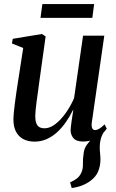

<svg xmlns="http://www.w3.org/2000/svg" viewBox="-20 -706 588 972"><path d="M343 246 335 217Q357 207.5 370.2 196.8Q383.5 186 391 169.5Q400.5 151 399.8 125Q399 99 403 73.5Q405.5 44.5 421.5 24.5Q437.5 4.5 449 -10.5L512.5 -46.5Q496.5 -26.5 490.5 -3.5Q484.5 19.5 485 42Q485 55.5 486.8 71.8Q488.5 88 488.5 103Q488 135 476.8 162Q465.5 189 438.5 209Q420 223 397.2 232.2Q374.5 241.5 343 246ZM155 11Q122.5 11 98.5 -1.5Q74.5 -14 61.2 -39Q48 -64 48 -100.5Q48 -115 50.2 -138.5Q52.5 -162 56 -188.5Q59.5 -215 63 -239.2Q66.5 -263.5 69 -279L97.5 -463L40.5 -486L44.5 -509.5L192.5 -534L211 -521.5L177.5 -281.5Q175.5 -263 172 -239.8Q168.5 -216.5 165.5 -193.2Q162.5 -170 160.5 -150.2Q158.5 -130.5 158.5 -119.5Q158.5 -97 163.5 -83Q168.5 -69 179 -62.8Q189.5 -56.5 206 -56.5Q232 -56.5 259.5 -77.2Q287 -98 312 -132.8Q337 -167.5 355 -209L400.5 -525.5H508L444.5 -84Q442.5 -66.5 446.8 -57Q451 -47.5 461 -47.5Q470.5 -47.5 482.8 -54.5Q495 -61.5 509.5 -76.5L520.5 -54.5Q512 -41.5 494.2 -26.2Q476.5 -11 452.8 -0.2Q429 10.5 401 10.5Q366 10.5 351.5 -7Q337 -24.5 337.5 -49Q337.5 -52.5 338.8 -64Q340 -75.5 342.2 -90.8Q344.5 -106 346.8 -121.5Q349 -137 351 -148.5L349.5 -149Q334 -117.5 314 -88.5Q294 -59.5 269.8 -37.2Q245.5 -15 216.8 -2Q188 11 155 11ZM194.5 -685.5H456.5L447.5 -615.5H185Z"/></svg>

Font: Merriweather 96pt Medium
Style: Italic
Weight: 500
Italic angle: -7.8°
Version: Version 2.101